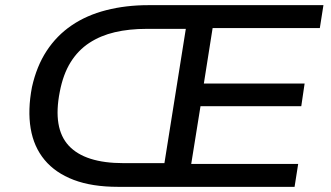

<svg xmlns="http://www.w3.org/2000/svg" viewBox="-20 -725 1286 745"><path d="M438 0Q337 0 266 -27Q195 -54 153 -104.5Q111 -155 99 -226.5Q87 -298 104 -387Q122 -468 161 -527.5Q200 -587 258 -626.5Q316 -666 392 -685.5Q468 -705 556 -705H1235L1221 -616H805L771 -401H1162L1149 -313H758L722 -89H1137L1123 0ZM459 -92H618L701 -613H549Q481 -613 425.5 -600Q370 -587 326.5 -558.5Q283 -530 254 -483.5Q225 -437 212 -369Q184 -227 247 -159.5Q310 -92 459 -92Z"/></svg>

Font: Nunito Sans 7pt SemiExpanded Medium
Style: Italic
Weight: 500
Width: 6
Italic angle: -9°
Designer: Vernon Adams
Foundry: Vernon Adams
Version: Version 3.101;gftools[0.9.27]